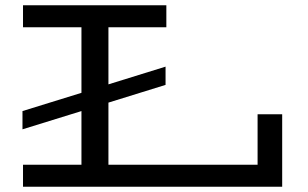

<svg xmlns="http://www.w3.org/2000/svg" viewBox="-20 -706 1166 726"><path d="M1047 -274V0H67V-83H288V-286L65 -217V-286L288 -355V-603H67V-686H609V-603H390V-387L606 -454V-385L390 -318V-83H954V-274Z"/></svg>

Font: BioRhyme Expanded
Style: Regular
Weight: 400
Width: 7
Designer: Aoife Mooney
Foundry: Aoife Mooney Type
Version: Version 1.000